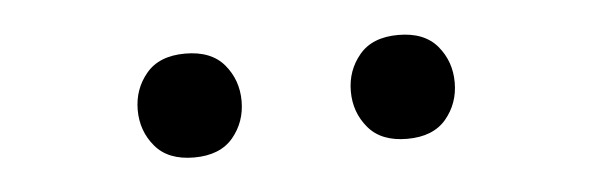

<svg xmlns="http://www.w3.org/2000/svg" viewBox="-25 -784 631 204"><g transform="rotate(-5 290.0 -681.5)"><path d="M120.7 -681.8Q120.7 -704.2 134.6 -720.7Q148.4 -737.2 176.1 -737.2Q203.8 -737.2 217.7 -720.7Q231.5 -704.2 231.5 -681.8Q231.5 -659.4 217.7 -642.9Q203.8 -626.4 176.1 -626.4Q148.4 -626.4 134.6 -642.9Q120.7 -659.4 120.7 -681.8ZM348 -681.8Q348 -704.2 361.9 -720.7Q375.7 -737.2 403.4 -737.2Q431.1 -737.2 445 -720.7Q458.8 -704.2 458.8 -681.8Q458.8 -659.4 445 -642.9Q431.1 -626.4 403.4 -626.4Q375.7 -626.4 361.9 -642.9Q348 -659.4 348 -681.8Z"/></g></svg>

Font: Interface
Style: Regular
Weight: 400
Designer: Rasmus Andersson
Foundry: rsms
Version: Version 1.8